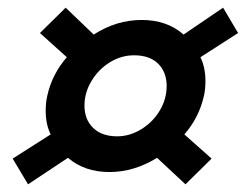

<svg xmlns="http://www.w3.org/2000/svg" viewBox="-20 -525 640 500"><path d="M13 -112 112 -175Q99 -201 99 -236Q99 -258 103 -275Q115 -331 154 -376L84 -439L151 -505L224 -435Q283 -473 349 -473Q415 -473 458 -435L561 -505L600 -439L502 -376Q515 -349 515 -314Q515 -292 511 -275Q498 -218 460 -175L531 -112L463 -45L389 -114Q329 -77 265 -77Q200 -77 157 -114L53 -45ZM414 -301Q414 -337 392 -359Q370 -381 329 -381Q296 -381 266.5 -363Q237 -345 218.5 -314.5Q200 -284 200 -250Q200 -214 222.5 -192Q245 -170 285 -170Q318 -170 348 -188.5Q378 -207 396 -237Q414 -267 414 -301Z"/></svg>

Font: Prompt Medium
Style: Italic
Weight: 500
Italic angle: -12°
Designer: Katatrad Team
Foundry: CadsonDemak
Version: Version 1.001